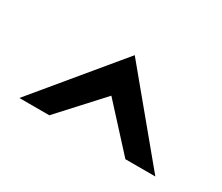

<svg xmlns="http://www.w3.org/2000/svg" viewBox="-57 -870 545 472"><g transform="rotate(30 216.0 -633.5)"><path d="M23 -517H108L216 -635L324 -517H409L216 -750Z"/></g></svg>

Font: Charger Pro
Style: Bd
Weight: 700
Designer: Jasper
Foundry: Cannot Into Space Fonts
Version: Version 1.09